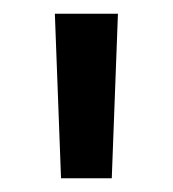

<svg xmlns="http://www.w3.org/2000/svg" viewBox="-20 -736 252 280"><path d="M69 -476 60 -716H152L143 -476Z"/></svg>

Font: Figtree Medium
Style: Regular
Weight: 500
Designer: Erik Kennedy
Foundry: Erik Kennedy
Version: Version 2.001; ttfautohint (v1.8.4.7-5d5b);gftools[0.9.27]